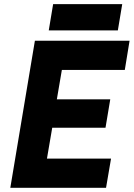

<svg xmlns="http://www.w3.org/2000/svg" viewBox="-20 -894 637 914"><path d="M146.1 -700H596.8L574.1 -561.1H274.5L250.6 -421.1H504.9L482.2 -285.8H228.6L203.5 -138.9H508.6L484.8 0H29.1ZM232.9 -874.2H561.8L541 -749.3H212.1Z"/></svg>

Font: Oak Sans Light Italic
Style: Regular
Weight: 400
Italic angle: -9.5°
Foundry: Erik Kennedy, Walven
Version: Version 1.000;Glyphs 3.1.2 (3151)